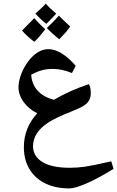

<svg xmlns="http://www.w3.org/2000/svg" viewBox="-20 -884 653 1070"><path d="M367 166Q289 166 232 138Q175 110 144 58Q113 6 113 -64Q113 -172 188 -253Q156 -268 131.5 -292.5Q107 -317 95 -344Q83 -371 83 -396Q83 -426 94.5 -460.5Q106 -495 126.5 -526.5Q147 -558 172 -579Q209 -610 250 -610Q285 -610 323 -587Q361 -564 402 -517L381 -477Q351 -489 325 -494.5Q299 -500 276 -500Q241 -500 213.5 -492.5Q186 -485 154 -468Q157 -414 190.5 -378Q224 -342 281 -328Q325 -354 373 -375.5Q421 -397 475 -415Q486 -399 486 -364Q486 -343 477.5 -326.5Q469 -310 450 -297Q442 -291 424 -282.5Q406 -274 379 -263Q292 -229 249 -201Q206 -173 185 -140Q175 -124 169.5 -106Q164 -88 164 -70Q164 -13 216.5 19Q269 51 369 51Q389 51 410 49.5Q431 48 453 45Q474 42 511 34.5Q548 27 600 15L613 57Q527 110 462.5 138Q398 166 367 166ZM171 -651Q149 -668 132 -683.5Q115 -699 103 -714Q120 -731 137 -748.5Q154 -766 171 -783Q179 -773 194.5 -757Q210 -741 232 -721Q217 -701 202 -683Q187 -665 171 -651ZM310 -665Q289 -682 272 -697.5Q255 -713 241 -728Q256 -742 273 -759Q290 -776 308 -797Q314 -790 330 -775Q346 -760 371 -736Q358 -717 342.5 -699.5Q327 -682 310 -665ZM238 -751Q217 -768 202 -782.5Q187 -797 177 -808Q198 -827 212.5 -840.5Q227 -854 235 -864Q246 -851 260.5 -837Q275 -823 293 -808Q272 -785 258 -770.5Q244 -756 238 -751Z"/></svg>

Font: Noto Naskh Arabic UI
Style: Regular
Weight: 400
Designer: Monotype Design Team, David Williams, Mohamad Dakak and Nizar Qandah
Foundry: Monotype Imaging Inc.
Version: Version 2.014